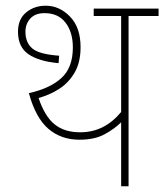

<svg xmlns="http://www.w3.org/2000/svg" viewBox="-20 -652 575 672"><path d="M430 -596V0H404V-224Q381 -201 346 -182Q311 -163 258 -163Q194 -163 149.5 -201Q105 -239 81 -326Q154 -342 194.5 -378.5Q235 -415 235 -486Q235 -539 209.5 -572.5Q184 -606 136 -606Q103 -606 86 -587Q69 -568 69 -541Q69 -503 93 -482.5Q117 -462 187 -457L185 -431Q117 -437 80 -462Q43 -487 43 -541Q43 -585 71.5 -608.5Q100 -632 140 -632Q188 -632 225 -594Q262 -556 262 -487Q262 -434 241.5 -398.5Q221 -363 188 -341.5Q155 -320 115 -309Q137 -244 171.5 -216.5Q206 -189 260 -189Q304 -189 339.5 -207Q375 -225 404 -260V-596H308V-622H535V-596Z"/></svg>

Font: Noto Sans SemiCondensed Thin
Style: Italic
Weight: 100
Width: 4
Italic angle: -12°
Designer: Monotype Design Team
Foundry: Monotype Imaging Inc.
Version: Version 2.013; ttfautohint (v1.8.4.7-5d5b)